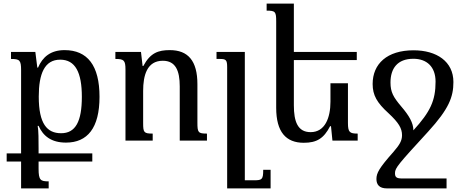

<svg xmlns="http://www.w3.org/2000/svg" viewBox="-20 -780 2588 1065"><path d="M250 226C205 226 194 220 194 156V116H492V71H194V43C194 -1 194 -56 189 -82H194C219 -26 264 11 346 11C465 11 532 -70 532 -243C532 -417 465 -502 338 -502C261 -502 216 -464 191 -405H187L176 -492H41V-453C89 -453 97 -446 97 -391V71H17V116H97V265H250ZM319 -41C241 -41 195 -93 195 -244C195 -371 227 -449 314 -449C398 -449 434 -378 434 -243C434 -106 399 -41 319 -41Z M1128 -39C1079 -39 1075 -45 1075 -100V-313C1075 -443 1023 -502 922 -502C858 -502 814 -487 775 -414H771L762 -492H620V-453C667 -453 676 -446 676 -394V0H827V-39C778 -39 774 -45 774 -98V-276C774 -361 795 -443 883 -443C954 -443 977 -388 977 -301V0H1128Z M1481 162H1440C1440 217 1433 220 1387 220H1338V-492H1181V-453H1200C1234 -453 1240 -447 1240 -407V265H1481Z M1811 -80H1816L1824 0H1964V-39C1920 -39 1910 -46 1910 -98V-318H1813V-216C1813 -127 1783 -47 1703 -47C1631 -47 1610 -106 1610 -196V-447H1959V-492H1610V-760H1459V-721C1508 -721 1512 -715 1512 -660V-182C1512 -48 1566 12 1665 12C1737 12 1776 -12 1811 -80Z M2457 210H2211C2178 210 2171 202 2171 180C2171 151 2191 129 2355 -50C2470 -176 2495 -242 2495 -325C2495 -439 2402 -501 2274 -501C2127 -501 2047 -426 2047 -314C2047 -252 2071 -210 2135 -152C2192 -99 2210 -68 2210 -30C2210 0 2197 23 2162 63C2083 152 2068 180 2068 213C2068 244 2084 265 2126 265H2457ZM2273 -57C2273 -98 2249 -139 2206 -189C2162 -241 2146 -269 2146 -322C2146 -400 2184 -454 2273 -454C2347 -454 2396 -410 2396 -327C2396 -222 2367 -160 2273 -57Z"/></svg>

Font: Noto Serif Armenian
Style: Regular
Weight: 400
Designer: Monotype Design Team
Foundry: Monotype Imaging Inc.
Version: Version 1.901